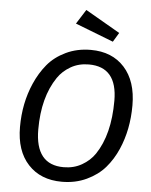

<svg xmlns="http://www.w3.org/2000/svg" viewBox="-61 -961 807 1023"><g transform="rotate(5 343.0 -449.5)"><path d="M397.9 -623Q343.8 -623 301.3 -598.6Q258.8 -574.2 232.9 -536.1Q159.2 -427.7 159.2 -254.9Q159.2 -65.9 311 -65.9Q365.2 -65.9 408.2 -90.6Q451.2 -115.2 477.1 -153.3Q549.8 -261.2 549.8 -442.1Q549.8 -623 397.9 -623ZM401.9 -701.2Q515.6 -701.2 581.8 -628.2Q647.9 -555.2 647.9 -425.5Q647.9 -295.9 601.6 -189.9Q576.2 -131.8 538.1 -87.9Q500 -43.9 440.4 -15.9Q380.9 12.2 308.1 12.2Q194.3 12.2 127.7 -59.8Q61 -131.8 61 -259.5Q61 -387.2 107.9 -494.1Q133.8 -553.2 171.4 -598.6Q209 -644 268.8 -672.6Q328.6 -701.2 401.9 -701.2ZM543.9 -804.2 514.2 -754.9 310.1 -834 358.9 -911.1Z"/></g></svg>

Font: FiraSans-Italic
Style: Italic
Weight: 400
Italic angle: -8°
Designer: Carrois Corporate & Edenspiekermann AG
Foundry: Carrois Corporate GbR & Edenspiekermann AG
Version: Version 3.106;PS 003.106;hotconv 1.0.70;makeotf.lib2.5.58329